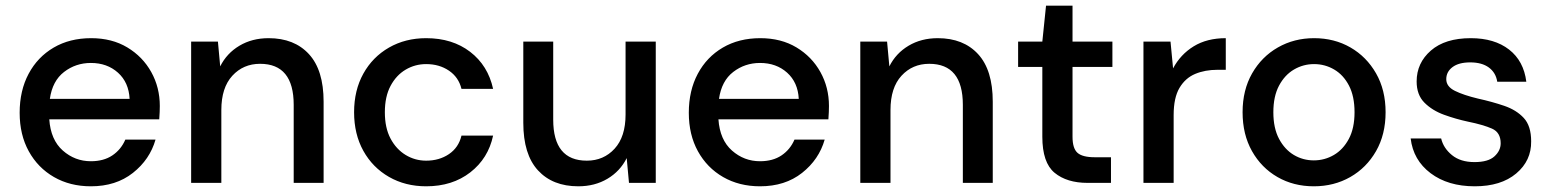

<svg xmlns="http://www.w3.org/2000/svg" viewBox="-20 -642 5444 674"><path d="M299 12Q226 12 169.5 -20.5Q113 -53 81 -111Q49 -169 49 -246Q49 -324 80.5 -383Q112 -442 168.5 -475Q225 -508 300 -508Q373 -508 427 -475.5Q481 -443 511 -389Q541 -335 541 -270Q541 -260 540.5 -248.5Q540 -237 539 -223H153Q158 -151 200.5 -113.5Q243 -76 299 -76Q344 -76 374.5 -96.5Q405 -117 420 -152H526Q506 -82 446.5 -35Q387 12 299 12ZM299 -421Q246 -421 205 -389.5Q164 -358 155 -295H435Q432 -353 394 -387Q356 -421 299 -421Z M651 0V-496H745L753 -409Q776 -455 820.5 -481.5Q865 -508 923 -508Q1013 -508 1064.5 -452Q1116 -396 1116 -285V0H1011V-274Q1011 -418 893 -418Q834 -418 795.5 -376Q757 -334 757 -256V0Z M1476 12Q1403 12 1345.5 -21Q1288 -54 1255.5 -112.5Q1223 -171 1223 -248Q1223 -325 1255.5 -383.5Q1288 -442 1345.5 -475Q1403 -508 1476 -508Q1568 -508 1630.5 -460Q1693 -412 1711 -330H1600Q1590 -371 1556 -394Q1522 -417 1476 -417Q1437 -417 1404 -397.5Q1371 -378 1351 -340.5Q1331 -303 1331 -248Q1331 -193 1351 -155.5Q1371 -118 1404 -98Q1437 -78 1476 -78Q1522 -78 1556 -101Q1590 -124 1600 -166H1711Q1694 -86 1631 -37Q1568 12 1476 12Z M2282 -496V0H2188L2180 -87Q2157 -41 2112.5 -14.5Q2068 12 2010 12Q1920 12 1868.5 -44Q1817 -100 1817 -211V-496H1922V-222Q1922 -78 2040 -78Q2099 -78 2137.5 -120Q2176 -162 2176 -240V-496Z M2648 12Q2575 12 2518.5 -20.5Q2462 -53 2430 -111Q2398 -169 2398 -246Q2398 -324 2429.5 -383Q2461 -442 2517.5 -475Q2574 -508 2649 -508Q2722 -508 2776 -475.5Q2830 -443 2860 -389Q2890 -335 2890 -270Q2890 -260 2889.5 -248.5Q2889 -237 2888 -223H2502Q2507 -151 2549.5 -113.5Q2592 -76 2648 -76Q2693 -76 2723.5 -96.5Q2754 -117 2769 -152H2875Q2855 -82 2795.5 -35Q2736 12 2648 12ZM2648 -421Q2595 -421 2554 -389.5Q2513 -358 2504 -295H2784Q2781 -353 2743 -387Q2705 -421 2648 -421Z M3000 0V-496H3094L3102 -409Q3125 -455 3169.5 -481.5Q3214 -508 3272 -508Q3362 -508 3413.5 -452Q3465 -396 3465 -285V0H3360V-274Q3360 -418 3242 -418Q3183 -418 3144.5 -376Q3106 -334 3106 -256V0Z M3798 0Q3725 0 3682 -35.5Q3639 -71 3639 -162V-407H3554V-496H3639L3652 -622H3745V-496H3885V-407H3745V-162Q3745 -121 3762.5 -105.5Q3780 -90 3823 -90H3880V0Z M3994 0V-496H4089L4098 -402Q4124 -451 4170.5 -479.5Q4217 -508 4283 -508V-397H4254Q4210 -397 4175.5 -382.5Q4141 -368 4120.5 -333.5Q4100 -299 4100 -238V0Z M4592 12Q4521 12 4464.5 -20.5Q4408 -53 4375 -111.5Q4342 -170 4342 -248Q4342 -326 4375.5 -384.5Q4409 -443 4466 -475.5Q4523 -508 4593 -508Q4664 -508 4720.5 -475.5Q4777 -443 4810.5 -384.5Q4844 -326 4844 -248Q4844 -170 4810.5 -111.5Q4777 -53 4720 -20.5Q4663 12 4592 12ZM4592 -79Q4630 -79 4662.5 -98Q4695 -117 4715 -154.5Q4735 -192 4735 -248Q4735 -304 4715.5 -341.5Q4696 -379 4663.5 -398Q4631 -417 4593 -417Q4555 -417 4522.5 -398Q4490 -379 4470 -341.5Q4450 -304 4450 -248Q4450 -192 4470 -154.5Q4490 -117 4522 -98Q4554 -79 4592 -79Z M5157 12Q5063 12 5002 -34Q4941 -80 4932 -156H5039Q5047 -122 5077 -97.5Q5107 -73 5156 -73Q5204 -73 5226 -93Q5248 -113 5248 -139Q5248 -177 5217.5 -190.5Q5187 -204 5133 -215Q5091 -224 5049.5 -239Q5008 -254 4980.5 -281.5Q4953 -309 4953 -356Q4953 -421 5003 -464.5Q5053 -508 5143 -508Q5226 -508 5277.5 -468Q5329 -428 5338 -355H5236Q5231 -387 5206.5 -405Q5182 -423 5141 -423Q5101 -423 5079 -406.5Q5057 -390 5057 -364Q5057 -338 5087.5 -323Q5118 -308 5168 -296Q5218 -285 5260.5 -270.5Q5303 -256 5329 -228Q5355 -200 5355 -146Q5356 -78 5302.5 -33Q5249 12 5157 12Z"/></svg>

Font: DeepMind Sans Medium
Style: Regular
Weight: 500
Designer: Jonny Pinhorn / Modifications: Colophon Foundry
Foundry: Colophon Foundry
Version: Version 1.002; ttfautohint (v1.8.2)